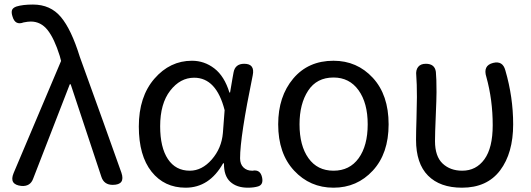

<svg xmlns="http://www.w3.org/2000/svg" viewBox="-20 -829 2382 861"><path d="M337.9 -574.2Q452.1 -258.8 524.4 -54.7Q543 0 485.4 0Q446.3 0 434.6 -36.1L296.9 -451.2H293L128.9 -28.3Q116.2 7.8 76.2 4.9Q19.5 -1 41 -52.7L253.9 -555.7L248 -578.1Q223.6 -656.2 193.4 -694.3Q163.1 -732.4 118.2 -732.4Q105.5 -732.4 85.9 -728.5Q47.9 -713.9 36.1 -754.9Q30.3 -772.5 33.7 -783.2Q37.1 -793.9 53.7 -799.8Q82 -808.6 127.9 -808.6Q206.1 -808.6 252.9 -752.9Q299.8 -697.3 337.9 -574.2Z M1022.5 -477.5 1027.3 -503.9Q1034.2 -543 1075.2 -543Q1124 -543 1113.3 -491.2Q1056.6 -215.8 1056.6 -119.1Q1056.6 -92.8 1071.8 -78.1Q1086.9 -63.5 1110.4 -63.5H1112.3Q1147.5 -70.3 1155.3 -33.2Q1162.1 -1 1137.7 6.8Q1118.2 12.7 1091.8 12.7Q1041 12.7 1012.2 -14.2Q983.4 -41 984.4 -96.7H980.5Q918.9 12.7 812.5 12.7Q716.8 12.7 659.7 -59.1Q602.5 -130.9 602.5 -261.7Q602.5 -395.5 672.4 -476.1Q742.2 -556.6 840.8 -556.6Q896.5 -556.6 941.4 -522Q986.3 -487.3 1008.8 -414.1H1011.7ZM979.5 -232.4Q983.4 -283.2 987.3 -335Q950.2 -480.5 850.6 -480.5Q788.1 -480.5 743.2 -422.4Q698.2 -364.3 698.2 -262.7Q698.2 -168 732.9 -115.7Q767.6 -63.5 831.1 -63.5Q885.7 -63.5 929.7 -113.8Q973.6 -164.1 979.5 -232.4Z M1227.5 -271.5Q1227.5 -396.5 1294.9 -476.6Q1362.3 -556.6 1475.6 -556.6Q1581.1 -556.6 1651.9 -480Q1722.7 -403.3 1722.7 -271.5Q1722.7 -140.6 1651.9 -64Q1581.1 12.7 1475.6 12.7Q1370.1 12.7 1298.8 -64Q1227.5 -140.6 1227.5 -271.5ZM1475.6 -481.4Q1400.4 -481.4 1361.8 -422.4Q1323.2 -363.3 1323.2 -271.5Q1323.2 -175.8 1363.3 -119.6Q1403.3 -63.5 1475.6 -63.5Q1547.9 -63.5 1588.4 -119.6Q1628.9 -175.8 1628.9 -271.5Q1628.9 -367.2 1587.9 -424.3Q1546.9 -481.4 1475.6 -481.4Z M2281.2 -271.5Q2281.2 -142.6 2222.7 -64.9Q2164.1 12.7 2051.8 12.7Q1953.1 12.7 1899.4 -41.5Q1845.7 -95.7 1845.7 -202.1Q1845.7 -234.4 1847.7 -297.9Q1849.6 -361.3 1849.6 -393.6Q1849.6 -455.1 1846.7 -490.2Q1843.8 -514.6 1855 -528.8Q1866.2 -543 1889.6 -543Q1929.7 -543 1934.6 -506.8Q1937.5 -478.5 1937.5 -416Q1937.5 -386.7 1934.1 -308.6Q1930.7 -230.5 1930.7 -196.3Q1930.7 -127.9 1964.8 -95.7Q1999 -63.5 2052.7 -63.5Q2115.2 -63.5 2152.3 -114.7Q2189.5 -166 2189.5 -267.6Q2189.5 -380.9 2161.1 -483.4Q2144.5 -535.2 2191.4 -546.9Q2234.4 -557.6 2246.1 -513.7Q2281.2 -393.6 2281.2 -271.5Z"/></svg>

Font: GenSenMaruGothic TW TTF Regular
Style: Regular
Weight: 400
Version: Version 1.301